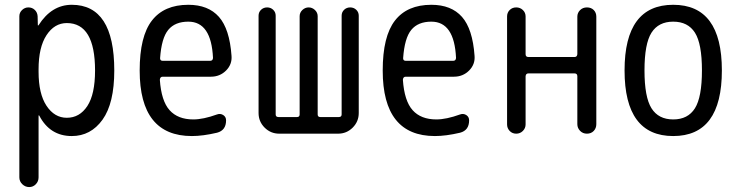

<svg xmlns="http://www.w3.org/2000/svg" viewBox="-20 -550 3040 790"><path d="M138.7 -264.6V-254.9Q138.7 -164.1 171.4 -114.7Q204.1 -65.4 254.9 -65.4Q307.6 -65.4 339.4 -113.8Q371.1 -162.1 371.1 -259.8Q371.1 -455.1 254.9 -455.1Q204.1 -455.1 171.4 -405.3Q138.7 -355.5 138.7 -264.6ZM59.6 179.7V-483.4Q59.6 -498 70.8 -508.8Q82 -519.5 96.7 -519.5Q112.3 -519.5 123 -509.3Q133.8 -499 134.8 -483.4L135.7 -446.3Q135.7 -445.3 136.7 -445.3Q138.7 -445.3 138.7 -446.3Q192.4 -530.3 275.4 -530.3Q450.2 -530.3 450.2 -259.8Q450.2 -125 401.9 -57.6Q353.5 9.8 275.4 9.8Q185.5 9.8 141.6 -74.2Q141.6 -75.2 139.6 -75.2Q138.7 -75.2 138.7 -74.2V179.7Q138.7 196.3 127.4 208Q116.2 219.7 100.1 219.7Q84 219.7 71.8 208Q59.6 196.3 59.6 179.7Z M754.9 -460.9Q700.2 -460.9 672.4 -427.2Q644.5 -393.6 638.7 -310.5Q638.7 -299.8 649.4 -299.8H844.7Q855.5 -299.8 856.4 -311.5Q849.6 -460.9 754.9 -460.9ZM769.5 9.8Q554.7 9.8 554.7 -259.8Q554.7 -400.4 605 -465.3Q655.3 -530.3 754.9 -530.3Q836.9 -530.3 880.9 -480.5Q924.8 -430.7 932.6 -320.3Q935.5 -285.2 910.2 -259.8Q884.8 -234.4 847.7 -234.4H649.4Q638.7 -234.4 637.7 -221.7Q643.6 -134.8 677.7 -96.7Q711.9 -58.6 775.4 -58.6Q816.4 -58.6 873 -79.1Q886.7 -84 898.4 -76.7Q910.2 -69.3 910.2 -54.7Q910.2 -13.7 873 -3.9Q814.5 9.8 769.5 9.8Z M1128.9 0Q1093.8 0 1068.8 -24.9Q1043.9 -49.8 1043.9 -85V-485.4Q1043.9 -500 1054.2 -509.8Q1064.5 -519.5 1079.1 -519.5Q1093.8 -519.5 1104 -509.8Q1114.3 -500 1114.3 -485.4V-79.1Q1114.3 -68.4 1126 -68.4H1202.1Q1212.9 -68.4 1212.9 -79.1V-483.4Q1212.9 -498 1224.1 -508.8Q1235.4 -519.5 1250 -519.5Q1264.6 -519.5 1275.9 -508.8Q1287.1 -498 1287.1 -483.4V-79.1Q1287.1 -68.4 1297.9 -68.4H1374Q1385.7 -68.4 1385.7 -79.1V-485.4Q1385.7 -500 1396 -509.8Q1406.2 -519.5 1420.9 -519.5Q1435.5 -519.5 1445.8 -509.8Q1456.1 -500 1456.1 -485.4V-85Q1456.1 -49.8 1431.2 -24.9Q1406.2 0 1371.1 0Z M1754.9 -460.9Q1700.2 -460.9 1672.4 -427.2Q1644.5 -393.6 1638.7 -310.5Q1638.7 -299.8 1649.4 -299.8H1844.7Q1855.5 -299.8 1856.4 -311.5Q1849.6 -460.9 1754.9 -460.9ZM1769.5 9.8Q1554.7 9.8 1554.7 -259.8Q1554.7 -400.4 1605 -465.3Q1655.3 -530.3 1754.9 -530.3Q1836.9 -530.3 1880.9 -480.5Q1924.8 -430.7 1932.6 -320.3Q1935.5 -285.2 1910.2 -259.8Q1884.8 -234.4 1847.7 -234.4H1649.4Q1638.7 -234.4 1637.7 -221.7Q1643.6 -134.8 1677.7 -96.7Q1711.9 -58.6 1775.4 -58.6Q1816.4 -58.6 1873 -79.1Q1886.7 -84 1898.4 -76.7Q1910.2 -69.3 1910.2 -54.7Q1910.2 -13.7 1873 -3.9Q1814.5 9.8 1769.5 9.8Z M2066.4 -38.1V-482.4Q2066.4 -498 2077.1 -508.8Q2087.9 -519.5 2104 -519.5Q2120.1 -519.5 2131.3 -508.8Q2142.6 -498 2142.6 -482.4V-327.1Q2142.6 -315.4 2154.3 -315.4H2343.8Q2354.5 -315.4 2355.5 -327.1V-481.4Q2355.5 -497.1 2366.7 -508.3Q2377.9 -519.5 2395 -519.5Q2412.1 -519.5 2422.9 -508.8Q2433.6 -498 2433.6 -481.4V-39.1Q2433.6 -22.5 2422.9 -11.2Q2412.1 0 2395 0Q2377.9 0 2366.7 -11.7Q2355.5 -23.4 2355.5 -39.1V-236.3Q2355.5 -248 2343.8 -248H2154.3Q2143.6 -248 2142.6 -236.3V-38.1Q2142.6 -22.5 2131.3 -11.2Q2120.1 0 2104 0Q2087.9 0 2077.1 -11.2Q2066.4 -22.5 2066.4 -38.1Z M2839.4 -415.5Q2810.5 -460.9 2750 -460.9Q2689.5 -460.9 2660.6 -415.5Q2631.8 -370.1 2631.8 -260.3Q2631.8 -150.4 2660.6 -104.5Q2689.5 -58.6 2750 -58.6Q2810.5 -58.6 2839.4 -104.5Q2868.2 -150.4 2868.2 -260.3Q2868.2 -370.1 2839.4 -415.5ZM2950.2 -260.3Q2950.2 9.8 2750 9.8Q2549.8 9.8 2549.8 -260.3Q2549.8 -530.3 2750 -530.3Q2950.2 -530.3 2950.2 -260.3Z"/></svg>

Font: Rounded-X Mgen+ 2m regular
Style: Regular
Weight: 400
Designer: [Source Han Sans]
Ryoko NISHIZUKA  (kana & ideographs); Paul D. Hunt (Latin, Greek & Cyrillic); Wenlong ZHANG  (bopomofo
Version: Version 1.059.20150602